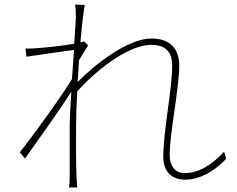

<svg xmlns="http://www.w3.org/2000/svg" viewBox="-20 -797 1040 843"><path d="M313 -718 306 -605C250 -595 170 -587 136 -585C123 -584 108 -583 92 -584L96 -548C166 -559 265 -572 305 -578L296 -450C254 -379 123 -199 67 -128L90 -101C156 -194 242 -314 293 -394C289 -329 286 -271 286 -242C286 -148 286 -114 286 -18C286 -2 285 12 283 26H319C318 11 317 -2 316 -19C313 -104 314 -141 314 -242C314 -287 316 -340 319 -396C424 -511 555 -600 643 -600C702 -600 736 -575 736 -508C736 -405 697 -223 697 -109C697 -41 736 -8 794 -8C848 -8 913 -36 973 -100L964 -131C907 -69 849 -37 791 -37C744 -37 725 -74 725 -115C725 -214 767 -411 767 -508C767 -586 724 -628 645 -628C540 -628 393 -511 321 -437L327 -533L367 -598L349 -615L333 -611C340 -691 348 -755 352 -775L310 -777C313 -758 313 -735 313 -718Z"/></svg>

Font: Harano Aji Gothic K1 ExtraLight
Style: Regular
Weight: 250
Foundry: Masamichi Hosoda
Version: HaranoAjiGothicK1-ExtraLight version 20230610;ttx 4.39.4